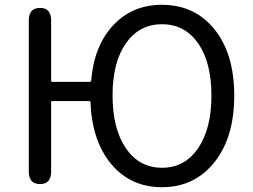

<svg xmlns="http://www.w3.org/2000/svg" viewBox="-20 -767 1054 800"><path d="M655 13Q524 13 443.5 -83.5Q363 -180 357 -341Q357 -346 352 -346H198Q193 -346 193 -341V-52Q193 0 147 0Q100 0 100 -52V-682Q100 -734 147 -734Q193 -734 193 -682V-431Q193 -426 198 -426H353Q359 -426 360 -432Q372 -576 451.5 -661.5Q531 -747 655 -747Q791 -747 873.5 -645Q956 -543 956 -368.5Q956 -194 873 -90.5Q790 13 655 13ZM504.5 -149.5Q560 -68 655 -68Q750 -68 805.5 -149.5Q861 -231 861 -369Q861 -507 805.5 -586.5Q750 -666 655 -666Q560 -666 504.5 -586.5Q449 -507 449 -369Q449 -231 504.5 -149.5Z"/></svg>

Font: Resource Han Rounded JP
Style: Regular
Weight: 400
Designer: Cyano Hao (round all glyphs); Ryoko NISHIZUKA 西塚涼子 (kana, bopomofo & ideographs); Paul D. Hunt (Latin, Greek & Cyrillic)
Foundry: Cyano Hao
Version: 0.990